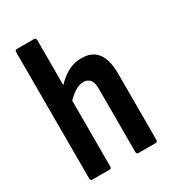

<svg xmlns="http://www.w3.org/2000/svg" viewBox="-168 -776 782 869"><g transform="rotate(-30 222.5 -341.5)"><path d="M57 0Q47 0 47 -11V-672Q47 -683 57 -683H147Q157 -683 157 -672V-436Q185 -466 217.5 -483.5Q250 -501 288 -501Q398 -501 398 -359V-11Q398 0 388 0H298Q288 0 288 -11V-343Q288 -403 242 -403Q203 -403 157 -355V-11Q157 0 147 0Z"/></g></svg>

Font: Sofia Sans Condensed
Style: Bold
Weight: 700
Designer: Botio Nikoltchev, Ani Petrova
Foundry: lettersoup
Version: Version 4.101; ttfautohint (v1.8.4.7-5d5b)